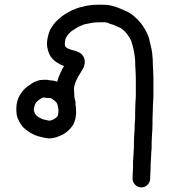

<svg xmlns="http://www.w3.org/2000/svg" viewBox="-20 -504 731 827"><path d="M171.7 -83.9Q168.8 -83.9 165.9 -83.9Q162.1 -83 159.7 -82Q152 -77.2 143.9 -71Q139.1 -67.1 135.7 -62.8Q131.9 -57.1 130 -51.8Q128.1 -47 127.1 -42.2Q125.7 -36.9 125.7 -31.4Q125.7 -25.9 127.1 -24Q128.1 -21.1 130 -15.8Q130.9 -12.9 134.8 -9.1Q139.1 -3.8 143.9 -1Q152 3.8 156.8 6.2Q160.7 8.2 165.9 10.1Q175.1 12 182.7 13.9Q188 14.9 190.9 15.8Q194.7 15.8 198.1 14.9Q201 14.9 205.8 12Q212 10.1 215.8 7.2Q219.7 4.8 224.9 0Q227.8 -1.9 227.8 -3.8Q229.7 -6.2 229.7 -9.1Q230.7 -14.9 231.7 -21.1Q231.7 -26.9 231.7 -31.2Q230.7 -36.9 229.7 -43.2Q228.8 -49.9 226.9 -55.2Q224.9 -59 223 -62.8Q222.1 -63.8 221.1 -65.2Q215.8 -70 210.1 -73.9Q204.8 -77.2 200 -81.1Q198.1 -81.1 198.1 -81.1Q193.8 -82 191.8 -82H186.1Q178.9 -82 171.7 -83.9ZM195.7 -157.8Q204.8 -157.8 212.9 -155.9Q219.7 -154 226.9 -152Q226.9 -153 226.9 -154Q230.7 -169.8 240.8 -190.9Q248 -208.2 256.1 -220.1Q253.7 -221.1 251.8 -221.1Q236 -226.9 222.1 -236.9Q202.9 -249.9 192.8 -270Q186.1 -284.9 183.7 -300.2Q180.8 -316.1 184.7 -339.1Q189 -360.2 194.7 -373.1Q201 -385.1 209.1 -396.2Q215.8 -406.2 224.9 -414.9Q234.1 -423 240.8 -428.8Q249.9 -436.9 263.8 -445.1Q276.7 -453.2 288.7 -459Q299.8 -463.8 310.8 -468.1Q323.7 -472.9 335.7 -474.8Q345.8 -478.2 357.8 -480.1Q369.8 -482 380.8 -483Q392.8 -483.9 411 -483.9Q428.8 -483.9 439.8 -483Q451.8 -482 461.9 -479.1Q471 -477.2 480.1 -473.9Q486.8 -471 495 -468.1Q504.1 -463.8 516.1 -459Q530.9 -453.2 540 -447Q548.7 -442.2 559.7 -432.1Q572.7 -421.1 587.1 -403.8Q598.1 -389 603.8 -378.9Q610.1 -368.8 613.9 -359.2Q618.7 -349.2 622.1 -338.1Q624 -329 625.9 -320.9Q628.8 -310.8 631.9 -295.9Q635 -281.1 636 -270Q636.9 -259 637.9 -247Q637.9 -236 638.4 -224Q638.8 -212 639.8 -200Q640.8 -188 640.8 -169.8Q640.8 -152 640.8 -140Q640.8 -128.1 640.8 -114.1Q640.8 -101.2 640.8 -86.8Q639.8 -71.9 638.8 -51.8Q637.9 -32.1 637.9 -19.2Q637.9 -2.9 636.9 7.2Q636.9 20.1 636.9 33.1Q636 45.1 636 57.1Q635 70 634.1 85.9Q633.1 102.2 633.1 112.2Q633.1 121.8 633.1 130.9Q633.1 140 631.7 150.1Q631.7 157.8 630.7 171.2Q629.7 181.8 629.7 189Q628.8 197.1 628.8 202.9Q628.8 209.1 628.8 218.2Q628.8 230.2 627.8 239.8Q627.8 249.9 626.9 258V267.1Q625.9 282 614.4 293Q602.9 304.1 587.3 303.1Q571.7 302.2 560.9 290.6Q550.1 279.1 551.1 262.8V255.2Q552 246 552 236.9Q553 227.8 553 218.2Q553 207.2 553 199Q553 191.8 553.5 184.9Q554 177.9 554.9 165Q555.9 154 555.9 145.8Q556.8 138.1 556.8 130.9Q556.8 121.8 556.8 110.8Q556.8 99.8 557.8 82Q558.8 65.2 559.7 53.2Q559.7 42.2 560.2 30.2Q560.7 18.2 562.1 6.2Q562.1 -7.2 562.1 -20.1Q562.1 -34.1 563.1 -55.2Q564 -74.8 565 -89.2Q565 -102.2 565 -116.1Q565 -128.1 565 -140Q565 -151.1 565 -168.8Q565 -185.1 564 -196.2Q563.1 -208.2 562.6 -220.6Q562.1 -233.1 562.1 -244.1Q560.7 -254.2 560.2 -261.6Q559.7 -269.1 557.3 -281.5Q554.9 -294 553 -301.2Q551.1 -309.8 547.7 -318Q546.8 -324.2 544.4 -329.5Q542 -334.8 539.1 -340Q535.7 -345.8 527.1 -357.8Q518 -368.8 511.8 -374.1Q504.1 -380.8 499.8 -383.2Q495.9 -385.1 486.8 -389Q475.8 -393.8 468.1 -397.1Q460 -400 452.8 -401.9Q448 -403.8 442.7 -406.2Q437.9 -407.2 431.7 -408.2Q425.9 -408.2 412 -408.2Q396.6 -408.2 388 -407.2Q378.9 -406.2 369.8 -404.6Q360.7 -402.9 353 -401Q344.8 -400 337.6 -397.1Q329 -393.8 320.9 -389.9Q312.7 -386.1 304.1 -379.9Q295 -375.1 289.7 -371.2Q284.9 -366.9 278.7 -361.2Q273.9 -355.9 270 -351.1Q266.7 -345.8 263.8 -341Q261.9 -336.2 260 -325.2L259 -312.2Q260 -307 261.9 -302.2Q262.8 -301.2 264.7 -300.2Q271 -295 277.7 -293Q286.8 -289.2 300.7 -285.9Q300.7 -285.9 303.1 -284.9Q339.1 -275.8 344.8 -245.1Q347.7 -224 334.8 -203.8Q330 -195.2 322.8 -184.2Q317 -175.1 309.8 -160.2Q303.1 -144.8 300.7 -136.2Q298.8 -128.1 298.8 -118.9Q298.8 -107.9 299.8 -97.8Q299.8 -87.8 301.7 -79.1L305 -67.1Q306 -60.9 305 -55.2Q307 -46 307 -36.9Q307.9 -26.9 307.9 -15.8Q307 -4.8 305 6.2Q301.7 20.1 295.9 32.1Q288.7 44.1 276.7 56.1Q266.7 65.2 258 71Q248.9 77.2 236 82Q222.1 87.8 210.1 90.2Q200 92.1 189 92.1Q177.9 91.1 165 87.8Q154.9 85.9 144.8 83Q131.9 79.1 121.8 73.9Q113.7 70 103.1 62.8Q89.7 54.2 78.7 43.2Q66.7 28.8 60.9 14.9Q54.7 3.8 52.8 -6.2Q50.8 -15.8 50.4 -29Q49.9 -42.2 51.8 -55.2Q53.7 -68.1 59 -81.1Q64.7 -95 74.8 -107.9Q84.9 -121.8 98.8 -131.9Q108.9 -139.1 118.9 -145.8Q133.8 -154.9 153 -159.2Q169.8 -161.2 182.7 -160.2L189.9 -159.2Q191.8 -159.2 195.7 -157.8Z"/></svg>

Font: Namteng
Style: Regular
Weight: 400
Designer: Khon Soe Zaw Thu
Foundry: MPUA
Version: Version 1.03 June 17, 2016